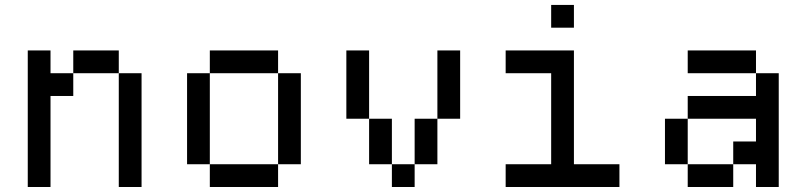

<svg xmlns="http://www.w3.org/2000/svg" viewBox="-20 -747 3222 767"><path d="M90.9 -545.5V0H181.8V-363.6H272.7V-454.5H181.8V-545.5ZM272.7 -545.5V-454.5H454.5V-545.5ZM454.5 -454.5V0H545.5V-454.5Z M818.2 -545.5V-454.5H1090.9V-545.5ZM1090.9 -454.5V-90.9H1181.8V-454.5ZM727.3 -454.5V-90.9H818.2V-454.5ZM818.2 -90.9V0H1090.9V-90.9Z M1363.6 -545.5V-272.7H1454.5V-545.5ZM1727.3 -545.5V-272.7H1818.2V-545.5ZM1545.5 -90.9V-272.7H1454.5V-90.9ZM1545.5 -90.9V0H1636.4V-90.9ZM1636.4 -272.7V-90.9H1727.3V-272.7Z M2181.8 -454.5V-90.9H2000V0H2454.5V-90.9H2272.7V-545.5H2000V-454.5ZM2181.8 -727.3V-636.4H2272.7V-727.3Z M2636.4 -272.7V-90.9H2727.3V-272.7ZM2727.3 -90.9V0H2909.1V-90.9ZM2909.1 -181.8V-90.9H3000V0H3090.9V-454.5H3000V-363.6H2727.3V-272.7H3000V-181.8ZM2727.3 -545.5V-454.5H3000V-545.5Z"/></svg>

Font: Departure Mono
Style: Regular
Weight: 400
Monospace: yes
Designer: Helena Zhang
Version: Version 1.500;Glyphs 3.3.1 (3343)